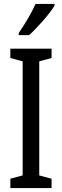

<svg xmlns="http://www.w3.org/2000/svg" viewBox="-20 -963 318 983"><path d="M244 0H33V-48L96 -65V-649L33 -666V-714H244V-666L181 -649V-65L244 -48ZM259 -943H162Q132 -876 76 -794V-783H129Q159 -810 200 -856.5Q241 -903 259 -934Z"/></svg>

Font: Noto Sans Display Condensed
Style: Regular
Weight: 400
Width: 3
Designer: Monotype Design Team
Foundry: Monotype Imaging Inc.
Version: Version 1.900